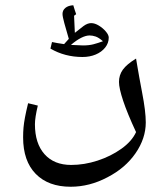

<svg xmlns="http://www.w3.org/2000/svg" viewBox="-20 -584 626 731"><path d="M249 127Q164 127 116 78Q68 29 68 -61Q68 -81 69.5 -98Q71 -115 75 -136.5Q79 -158 87 -191L124 -182Q113 -136 113 -111Q113 -38 149.5 3Q186 44 251 44Q301 44 351.5 27.5Q402 11 442 -17.5Q482 -46 498 -81Q465 -152 449 -200Q433 -248 433 -272Q433 -298 447.5 -318.5Q462 -339 498 -361Q500 -350 503 -331.5Q506 -313 510.5 -288.5Q515 -264 521 -232Q528 -196 531.5 -167.5Q535 -139 535 -118Q535 -57 496 -0.5Q457 56 389 91Q355 109 320 118Q285 127 249 127ZM294 -367Q227 -367 172 -399L178 -424Q187 -422 198.5 -420Q210 -418 224 -416L242 -436Q232 -470 225 -495.5Q218 -521 218 -531Q218 -545 229 -554Q240 -563 259 -564Q262 -553 265 -544.5Q268 -536 270 -530L262 -524L265 -459Q282 -473 297.5 -484.5Q313 -496 327 -496Q341 -496 356.5 -486.5Q372 -477 383 -464Q394 -451 394 -441Q394 -420 380.5 -403Q367 -386 344.5 -376.5Q322 -367 294 -367ZM296 -411Q319 -411 336 -415.5Q353 -420 372 -427Q356 -441 344 -445Q332 -449 321 -449Q307 -449 289 -440Q271 -431 250 -413Z"/></svg>

Font: Noto Naskh Arabic UI
Style: Regular
Weight: 400
Designer: Monotype Design Team, David Williams, Mohamad Dakak and Nizar Qandah
Foundry: Monotype Imaging Inc.
Version: Version 2.014